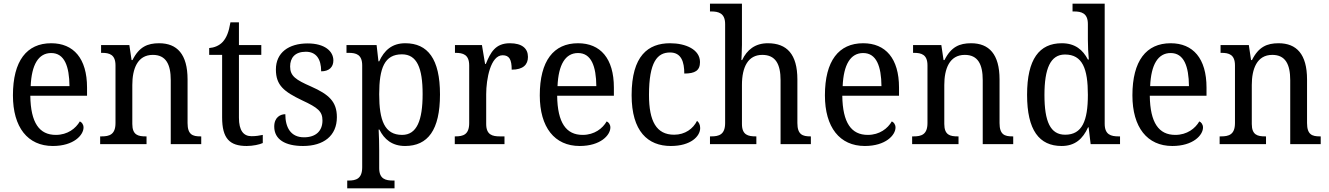

<svg xmlns="http://www.w3.org/2000/svg" viewBox="-20 -780 7192 1039"><path d="M266 10C379 10 432 -49 432 -90C432 -107 422 -119 412 -123C390 -85 346 -50 282 -50C193 -50 146 -115 144 -262H451V-306C451 -464 378 -546 257 -546C125 -546 50 -451 50 -264C50 -91 130 10 266 10ZM356 -314H146C151 -430 188 -493 257 -493C329 -493 355 -421 356 -314Z M522 0H773V-42H768C728 -42 696 -49 696 -109V-320C696 -406 723 -483 807 -483C878 -483 904 -432 904 -346V0H1069V-42H1064C1023 -42 995 -51 995 -114V-350C995 -487 938 -546 841 -546C779 -546 733 -527 697 -455H692L680 -536H527V-494H532C572 -494 605 -485 605 -426V-114C605 -51 571 -42 530 -42H522Z M1315 10C1349 10 1385 2 1402 -6V-50C1383 -46 1365 -43 1341 -43C1298 -43 1273 -73 1273 -143V-483H1394V-536H1273V-659H1227C1218 -606 1206 -577 1186 -554C1166 -532 1138 -522 1112 -520V-483H1182V-145C1182 -30 1223 10 1315 10Z M1620 10C1731 10 1803 -45 1803 -146C1803 -230 1760 -269 1663 -312C1581 -348 1550 -368 1550 -420C1550 -467 1576 -500 1635 -500C1690 -500 1718 -462 1718 -394C1761 -394 1784 -417 1784 -453C1784 -503 1737 -545 1645 -545C1542 -545 1473 -495 1473 -404C1473 -318 1517 -284 1615 -237C1701 -197 1725 -177 1725 -128C1725 -72 1690 -37 1625 -37C1552 -37 1524 -92 1524 -162C1498 -162 1464 -146 1464 -95C1464 -25 1524 10 1620 10Z M1859 239H2115V197H2107C2067 197 2032 189 2032 130V34C2032 2 2031 -44 2029 -79H2033C2059 -26 2102 10 2172 10C2295 10 2361 -76 2361 -269C2361 -461 2295 -546 2173 -546C2101 -546 2059 -507 2032 -448H2028L2018 -536H1855V-494H1867C1907 -494 1940 -485 1940 -426V125C1940 188 1906 197 1866 197H1859ZM2156 -50C2061 -50 2032 -129 2032 -270C2032 -412 2061 -486 2155 -486C2236 -486 2267 -413 2267 -271C2267 -129 2236 -50 2156 -50Z M2441 0H2710V-42H2685C2645 -42 2611 -50 2611 -109V-270C2611 -353 2635 -481 2700 -481C2736 -481 2749 -458 2749 -403C2812 -403 2837 -431 2837 -472C2837 -518 2805 -546 2739 -546C2660 -546 2634 -495 2609 -434H2605L2588 -536H2442V-494H2445C2485 -494 2519 -485 2519 -426V-114C2519 -51 2486 -42 2444 -42H2441Z M3117 10C3230 10 3283 -49 3283 -90C3283 -107 3273 -119 3263 -123C3241 -85 3197 -50 3133 -50C3044 -50 2997 -115 2995 -262H3302V-306C3302 -464 3229 -546 3108 -546C2976 -546 2901 -451 2901 -264C2901 -91 2981 10 3117 10ZM3207 -314H2997C3002 -430 3039 -493 3108 -493C3180 -493 3206 -421 3207 -314Z M3610 10C3719 10 3769 -43 3769 -87C3769 -105 3762 -118 3752 -126C3731 -84 3688 -51 3628 -51C3532 -51 3492 -124 3492 -266C3492 -445 3537 -496 3606 -496C3667 -496 3683 -445 3683 -382C3741 -382 3768 -398 3768 -444C3768 -512 3691 -546 3606 -546C3488 -546 3398 -479 3398 -265C3398 -69 3486 10 3610 10Z M3822 0H4073V-42H4070C4029 -42 3995 -49 3995 -109V-320C3995 -419 4029 -483 4105 -483C4177 -483 4204 -433 4204 -346V0H4368V-42H4365C4324 -42 4295 -51 4295 -114V-350C4295 -487 4238 -546 4135 -546C4066 -546 4022 -510 3996 -455H3992C3992 -458 3995 -502 3995 -537V-760H3822V-718H3829C3868 -718 3904 -709 3904 -650V-114C3904 -51 3870 -42 3829 -42H3822Z M4660 10C4773 10 4826 -49 4826 -90C4826 -107 4816 -119 4806 -123C4784 -85 4740 -50 4676 -50C4587 -50 4540 -115 4538 -262H4845V-306C4845 -464 4772 -546 4651 -546C4519 -546 4444 -451 4444 -264C4444 -91 4524 10 4660 10ZM4750 -314H4540C4545 -430 4582 -493 4651 -493C4723 -493 4749 -421 4750 -314Z M4916 0H5167V-42H5162C5122 -42 5090 -49 5090 -109V-320C5090 -406 5117 -483 5201 -483C5272 -483 5298 -432 5298 -346V0H5463V-42H5458C5417 -42 5389 -51 5389 -114V-350C5389 -487 5332 -546 5235 -546C5173 -546 5127 -527 5091 -455H5086L5074 -536H4921V-494H4926C4966 -494 4999 -485 4999 -426V-114C4999 -51 4965 -42 4924 -42H4916Z M5725 10C5798 10 5840 -29 5868 -91H5871L5882 0H6041V-42H6033C5992 -42 5958 -51 5958 -110V-760H5784V-718H5792C5832 -718 5867 -709 5867 -650V-566C5867 -532 5869 -490 5872 -458H5867C5840 -510 5798 -546 5726 -546C5604 -546 5538 -460 5538 -267C5538 -75 5604 10 5725 10ZM5744 -51C5664 -51 5632 -122 5632 -266C5632 -408 5664 -485 5743 -485C5838 -485 5867 -408 5867 -267C5867 -126 5836 -51 5744 -51Z M6324 10C6437 10 6490 -49 6490 -90C6490 -107 6480 -119 6470 -123C6448 -85 6404 -50 6340 -50C6251 -50 6204 -115 6202 -262H6509V-306C6509 -464 6436 -546 6315 -546C6183 -546 6108 -451 6108 -264C6108 -91 6188 10 6324 10ZM6414 -314H6204C6209 -430 6246 -493 6315 -493C6387 -493 6413 -421 6414 -314Z M6580 0H6831V-42H6826C6786 -42 6754 -49 6754 -109V-320C6754 -406 6781 -483 6865 -483C6936 -483 6962 -432 6962 -346V0H7127V-42H7122C7081 -42 7053 -51 7053 -114V-350C7053 -487 6996 -546 6899 -546C6837 -546 6791 -527 6755 -455H6750L6738 -536H6585V-494H6590C6630 -494 6663 -485 6663 -426V-114C6663 -51 6629 -42 6588 -42H6580Z"/></svg>

Font: Noto Serif Ethiopic SemiCondensed
Style: Regular
Weight: 400
Width: 4
Designer: Monotype Design Team
Foundry: Monotype Imaging Inc.
Version: Version 2.102